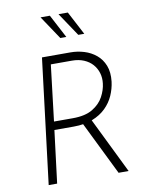

<svg xmlns="http://www.w3.org/2000/svg" viewBox="-99 -1003 832 1074"><g transform="rotate(-10 316.5 -466.0)"><path d="M338 -710Q377 -710 415 -698.5Q453 -687 482.5 -662.5Q512 -638 527 -600Q542 -562 536 -509Q531 -469 514.5 -431.5Q498 -394 467.5 -364Q437 -334 391.5 -316Q346 -298 283 -298H174L137 0H89L176 -710ZM287 -345Q358 -345 400 -370.5Q442 -396 462 -433.5Q482 -471 486 -507Q490 -539 481.5 -567Q473 -595 454 -616.5Q435 -638 405.5 -650.5Q376 -663 338 -663H218L180 -345ZM385 -323 543 0H486L328 -322ZM260 -932 330 -799H296L207 -932ZM362 -932 432 -799H398L309 -932Z"/></g></svg>

Font: Josefin Sans Thin Light
Style: Italic
Weight: 300
Italic angle: -7°
Version: Version 2.000